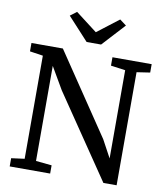

<svg xmlns="http://www.w3.org/2000/svg" viewBox="-102 -1055 977 1138"><g transform="rotate(10 387.0 -486.0)"><path d="M34.5 0V-49.5L114 -60V-680.5Q101 -683 87.5 -684.8Q74 -686.5 61 -688.5Q48 -690.5 34.5 -692.5V-743H223.5L552.5 -255L609.5 -149.5V-680.5L522 -692.5V-743H758V-692.5L678 -680.5V0H598.5L260 -498L182.5 -631V-59L278 -49.5V0ZM355.5 -805.5 230 -942 269 -971.5 399 -872 528.5 -971.5 568 -942 442.5 -805.5Z"/></g></svg>

Font: Merriweather Light 18pt
Style: Regular
Weight: 400
Version: Version 2.100